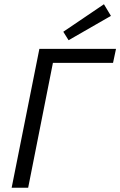

<svg xmlns="http://www.w3.org/2000/svg" viewBox="-20 -887 568 907"><path d="M35 0H113L230 -590H514L528 -656H166ZM304 -697 504 -812 471 -867 279 -737Z"/></svg>

Font: Source Sans Pro
Style: Italic
Weight: 400
Italic angle: -11°
Designer: Paul D. Hunt
Foundry: Adobe Systems Incorporated
Version: Version 3.006;hotconv 1.0.111;makeotfexe 2.5.65597